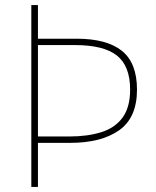

<svg xmlns="http://www.w3.org/2000/svg" viewBox="-20 -734 613 754"><path d="M518 -382Q518 -272 448 -222.5Q378 -173 256 -173H129V0H103V-714H129V-582H281Q399 -582 458.5 -534.5Q518 -487 518 -382ZM252 -198Q324 -198 378 -215Q432 -232 461.5 -272.5Q491 -313 491 -382Q491 -475 439 -516Q387 -557 274 -557H129V-198Z"/></svg>

Font: Noto Sans Bengali Thin
Style: Regular
Weight: 100
Designer: Jelle Bosma - Monotype Design Team
Foundry: Monotype Imaging Inc.
Version: Version 2.003; ttfautohint (v1.8.4.7-5d5b)